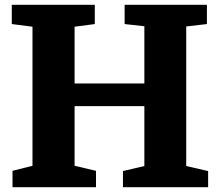

<svg xmlns="http://www.w3.org/2000/svg" viewBox="-20 -778 909 798"><path d="M115 -89V-667L29 -678V-758H374V-678L290 -667V-431H580V-669L498 -678V-758H840V-678L754 -668V-88L845 -67V0H491V-67L580 -88V-337H290V-89L379 -68V0H32V-68Z"/></svg>

Font: Martel Heavy
Style: Regular
Weight: 900
Designer: Dan Reynolds
Foundry: Dan Reynolds
Version: Version 1.001; ttfautohint (v1.1) -l 5 -r 5 -G 72 -x 0 -D la